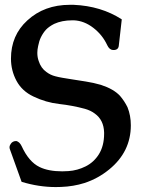

<svg xmlns="http://www.w3.org/2000/svg" viewBox="-20 -737 577 786"><path d="M260.3 -36.6Q296.9 -39.1 330.6 -55.9Q364.3 -72.8 384.8 -105.5Q406.2 -140.1 406.2 -189.5V-194.8Q404.8 -245.6 368.2 -272Q351.6 -284.7 327.6 -291.5Q276.9 -305.2 222.4 -311.3Q168 -317.4 117.2 -341.8Q70.3 -363.8 47.6 -406Q24.9 -448.2 24.9 -497.1Q24.9 -592.3 91.8 -653.3Q161.1 -717.3 266.1 -717.3H281.2Q394 -712.4 478.5 -657.7L466.3 -549.8Q464.4 -532.2 444.8 -532.2H442.4Q427.7 -533.2 418.9 -552.2Q399.4 -594.2 362.1 -623Q324.7 -651.9 282.7 -653.8H275.4Q233.4 -653.8 201.7 -639.2Q180.7 -628.4 168.5 -615.7Q156.7 -603 147.5 -584.5Q140.1 -569.3 136.2 -548.8Q132.8 -533.7 132.8 -520.5Q132.8 -502.9 138.2 -487.8Q147.5 -458 169.9 -442.4Q186.5 -429.7 206.5 -424.8Q218.8 -421.4 235.8 -418.5Q252.9 -415.5 272 -412.6Q299.8 -408.2 331.3 -403.3Q362.8 -398.4 393.1 -389.6Q445.3 -372.6 471.2 -344.7Q489.7 -323.2 502 -297.9Q515.6 -264.2 515.6 -224.1Q515.6 -115.7 427.2 -43.5Q381.3 -5.9 325.7 12.2Q280.8 26.4 230 28.3Q219.2 28.8 208.5 28.8Q138.7 28.8 68.4 7.3L20.5 -126Q19 -129.9 19 -133.8Q19 -141.1 23.9 -147.9Q31.2 -159.7 46.9 -159.7Q60.1 -156.2 68.4 -139.2Q98.1 -74.2 142.1 -53.2Q178.2 -35.6 234.9 -35.6Q247.1 -35.6 260.3 -36.6Z"/></svg>

Font: Caudex
Style: Bold
Weight: 700
Version: Version 1.01